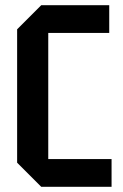

<svg xmlns="http://www.w3.org/2000/svg" viewBox="-20 -720 475 740"><path d="M46 -93V-607L139 -700H401V-593H166V-107H410V0H139Z"/></svg>

Font: Tektur SemiCondensed Medium
Style: Regular
Weight: 500
Width: 4
Designer: Adam Jagosz
Foundry: Adam Jagosz
Version: Version 1.005;gftools[0.9.30]